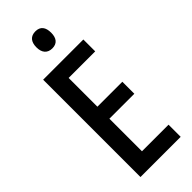

<svg xmlns="http://www.w3.org/2000/svg" viewBox="-294 -958 996 996"><g transform="rotate(-45 204.5 -460.0)"><path d="M219 -920C183 -920 164 -898 164 -857C164 -817 184 -795 219 -795C254 -795 272 -817 272 -857C272 -897 255 -920 219 -920ZM365 0V-89H170V-328H353V-416H170V-627H365V-714H70V0Z"/></g></svg>

Font: Noto Sans Hebrew ExtraCondensed Medium
Style: Regular
Weight: 500
Width: 2
Designer: Monotype Design Team
Foundry: Monotype Imaging Inc.
Version: Version 2.004